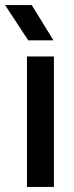

<svg xmlns="http://www.w3.org/2000/svg" viewBox="-48 -742 293 762"><path d="M59 0V-518H166V0ZM78 -722 164 -582H64L-28 -722Z"/></svg>

Font: TikTok Sans 24pt Medium
Style: Regular
Weight: 500
Version: Version 4.000